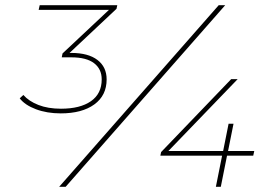

<svg xmlns="http://www.w3.org/2000/svg" viewBox="-20 -720 1060 740"><path d="M429 -686 248 -516H255Q320 -516 355.5 -489Q391 -462 391 -414Q391 -352 343.5 -317.5Q296 -283 214 -283Q161 -283 118.5 -299Q76 -315 56 -341L70 -354Q91 -330 128 -315.5Q165 -301 215 -301Q289 -301 330.5 -330Q372 -359 372 -414Q372 -454 342.5 -476.5Q313 -499 255 -499H218L221 -514L400 -682H129L133 -700H432ZM823 -700H848L233 0H208ZM956 -120H855L831 0H812L836 -120H598L601 -134L871 -415H896L629 -138H840L861 -243H880L859 -138H960Z"/></svg>

Font: Montserrat Alternates Thin
Style: Italic
Weight: 250
Italic angle: -11.3°
Designer: Julieta Ulanovsky
Foundry: Julieta Ulanovsky
Version: Version 7.200